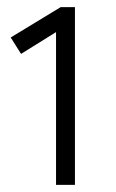

<svg xmlns="http://www.w3.org/2000/svg" viewBox="-20 -718 326 538"><path d="M137 -200V-628L39 -567L10 -613L150 -698H190V-200Z"/></svg>

Font: Zen Kaku Gothic Antique
Style: Regular
Weight: 400
Designer: Yoshimichi Ohira
Foundry: Positype
Version: Version 1.001